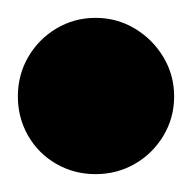

<svg xmlns="http://www.w3.org/2000/svg" viewBox="-57 -568 215 215"><path d="M-37 -460Q-37 -436 -25.5 -416Q-14 -396 6 -384.5Q26 -373 50 -373Q74 -373 94 -384.5Q114 -396 126 -416Q138 -436 138 -460Q138 -484 126 -504Q114 -524 94 -536Q74 -548 50 -548Q26 -548 6 -536Q-14 -524 -25.5 -504Q-37 -484 -37 -460Z"/></svg>

Font: Linefont
Style: Bold
Weight: 700
Monospace: yes
Version: Version 3.002;gftools[0.9.33]